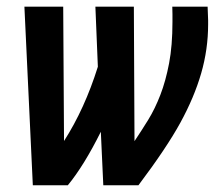

<svg xmlns="http://www.w3.org/2000/svg" viewBox="-20 -548 640 568"><path d="M594.2 -528.3 595.7 -488.3V-476.1Q595.7 -402.3 575.2 -331.3Q554.7 -260.3 513.7 -185.3Q472.7 -110.4 389.6 0H285.6L278.3 -158.2Q228.5 -58.1 180.7 0H77.1L52.2 -528.3H167L169.4 -130.9Q230.5 -226.1 269.5 -350.6L262.2 -528.3H376L377.9 -130.4Q398.4 -161.1 418.5 -193.6Q438.5 -226.1 454.3 -267.1Q470.2 -308.1 480.2 -360.6Q490.2 -413.1 490.2 -482.9V-506.3L489.7 -528.3Z"/></svg>

Font: Liberation Mono
Style: Bold Italic
Weight: 700
Italic angle: -12°
Monospace: yes
Designer: Steve Matteson
Foundry: Ascender Corporation
Version: Version 2.1.5